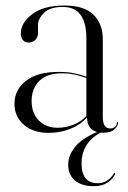

<svg xmlns="http://www.w3.org/2000/svg" viewBox="-20 -460 450 677"><path d="M31 -94.5Q31 -142.5 70.8 -174.5Q110.5 -206.5 187.5 -206.5Q219 -206.5 242.2 -201.5Q265.5 -196.5 284.5 -189.5V-326Q284.5 -435.5 201.5 -435.5Q155.5 -435.5 134.8 -414.5Q114 -393.5 114 -372.5V-344Q114 -328 104.2 -319Q94.5 -310 80.5 -310Q69 -310 61.2 -318.2Q53.5 -326.5 53.5 -342.5Q53.5 -379 93.2 -409.8Q133 -440.5 207.5 -440.5Q276 -440.5 309.2 -408.5Q342.5 -376.5 342.5 -321V-49.5Q342.5 -26 349.5 -16.5Q356.5 -7 367.5 -7Q390 -7 392.5 -27.5Q393 -30 395 -30Q396.5 -30 396.5 -27.5Q396.5 -17 384 -4.5Q371.5 8 344 8Q339 8 334.5 7.5Q299 27.5 283.2 54.8Q267.5 82 267.5 116Q267.5 186 325 186Q343 186 358 176.2Q373 166.5 380.5 153Q382.5 149 385 150Q387.5 151.5 385 155.5Q378 171 359 183.8Q340 196.5 311 196.5Q268.5 196.5 244.5 176.5Q220.5 156.5 220.5 121Q220.5 88.5 244.2 58.5Q268 28.5 322.5 5.5Q287 -4.5 287 -46Q263 -19.5 227.5 -5.5Q192 8.5 152 8.5Q96.5 8.5 63.8 -20.2Q31 -49 31 -94.5ZM91.5 -104Q91.5 -61 116.8 -35.2Q142 -9.5 183.5 -9.5Q211 -9.5 237.8 -19.8Q264.5 -30 284.5 -50.5V-185Q265.5 -192 244.5 -196.8Q223.5 -201.5 198.5 -201.5Q145.5 -201.5 118.5 -174.5Q91.5 -147.5 91.5 -104Z"/></svg>

Font: Fraunces 144pt S000 Light
Style: Regular
Weight: 300
Version: Version 1.000; ttfautohint (v1.8.3)